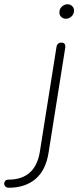

<svg xmlns="http://www.w3.org/2000/svg" viewBox="-138 -690 379 901"><path d="M-99 153Q28 153 49 22L127 -469Q130 -490 151 -490Q161 -490 165.5 -483.5Q170 -477 168 -465L90 26Q77 109 28.5 150Q-20 191 -97 191Q-110 191 -115.5 181.5Q-121 172 -116 162.5Q-111 153 -99 153ZM141 -636Q142 -650 153.5 -660Q165 -670 179 -670Q193 -670 202 -660Q211 -650 209 -636Q208 -622 196.5 -612Q185 -602 171 -602Q157 -602 148 -612Q139 -622 141 -636Z"/></svg>

Font: SN Pro Thin
Style: Italic
Weight: 200
Italic angle: -9°
Designer: Tobias Whetton
Foundry: Supernotes
Version: Version 1.003;Glyphs 3.3 (3324)